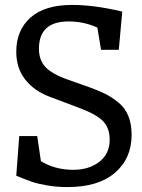

<svg xmlns="http://www.w3.org/2000/svg" viewBox="-20 -749 577 779"><path d="M131 -197 146 -95Q204 -60 277 -60Q341 -60 383 -92.5Q425 -125 425 -182Q425 -228 399.5 -256Q374 -284 302 -311L180 -357Q119 -380 82.5 -426Q46 -472 46 -539Q46 -626 103.5 -677.5Q161 -729 273 -729Q363 -729 476 -702L462 -547H390L375 -637Q321 -662 258 -662Q138 -662 138 -551Q138 -506 164 -477.5Q190 -449 255 -426L340 -396Q379 -382 405.5 -369Q432 -356 459.5 -334Q487 -312 500.5 -279Q514 -246 514 -202Q514 -106 446.5 -48Q379 10 254 10Q209 10 169.5 3Q130 -4 109 -11.5Q88 -19 46 -36L58 -197Z"/></svg>

Font: Enriqueta
Style: Regular
Weight: 400
Designer: Viviana Monsalve, Gustavo Ibarra
Foundry: Viviana Monsalve, Gustavo Ibarra
Version: Version 1.002